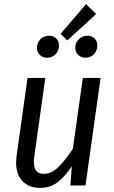

<svg xmlns="http://www.w3.org/2000/svg" viewBox="-20 -909 558 941"><path d="M59 -112Q59 -121 61 -143L115 -527H202L148 -141Q146 -131 146 -114Q146 -57 194 -57Q233 -57 268 -92Q303 -127 337 -180L386 -527H473L399 0H325L332 -94Q297 -42 261 -15Q225 12 176 12Q122 12 90.5 -21Q59 -54 59 -112ZM451 -840 310 -711 277 -743 402 -889ZM161 -674Q161 -700 178.5 -717Q196 -734 221 -734Q242 -734 255.5 -720.5Q269 -707 269 -686Q269 -660 252 -643Q235 -626 210 -626Q189 -626 175 -640Q161 -654 161 -674ZM349 -674Q349 -700 366.5 -717Q384 -734 409 -734Q430 -734 443.5 -720.5Q457 -707 457 -686Q457 -660 440 -643Q423 -626 398 -626Q377 -626 363 -640Q349 -654 349 -674Z"/></svg>

Font: Fira Sans Condensed
Style: Italic
Weight: 400
Width: 3
Italic angle: -8°
Designer: bBox Type GmbH & Carrois Corporate GbR & Edenspiekermann AG
Foundry: bBox Type GmbH & Carrois Corporate GbR & Edenspiekermann AG
Version: Version 4.301